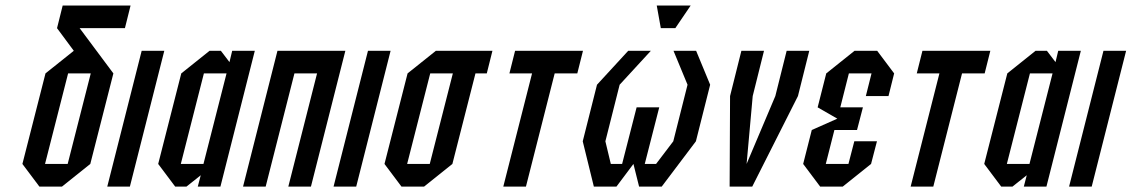

<svg xmlns="http://www.w3.org/2000/svg" viewBox="-20 -687 4167 707"><path d="M145.8 -83.3H229.2L314.2 -416.7H230.8ZM460.8 -666.7 440 -583.3H273.3L397.5 -416.7L312.5 -83.3L208.3 0H125L62.5 -83.3L147.5 -416.7L251.7 -500L190 -583.3L210.8 -666.7Z M458.3 0H375L501.7 -500H585Z M719.2 -41.7 666.7 0H625L562.5 -83.3L647.5 -416.7L751.7 -500H793.3L825 -458.3L835 -500H918.3L791.7 0H708.3ZM814.2 -416.7H730.8L645.8 -83.3H729.2Z M958.3 0H875L1001.7 -500H1251.7L1125 0H1041.7L1147.5 -416.7H1064.2Z M1291.7 0H1208.3L1335 -500H1418.3Z M1730.8 -416.7 1645.8 -83.3 1541.7 0H1458.3L1395.8 -83.3L1480.8 -416.7L1585 -500H1793.3L1772.5 -416.7ZM1564.2 -416.7 1479.2 -83.3H1562.5L1647.5 -416.7Z M1916.7 0H1833.3L1939.2 -416.7H1855.8L1876.7 -500H2126.7L2105.8 -416.7H2022.5Z M2178.3 -375 2293.3 -500H2376.7L2261.7 -375L2209.2 -166.7L2229.2 -83.3H2270.8L2324.2 -291.7H2407.5L2354.2 -83.3H2395.8L2459.2 -166.7L2511.7 -375L2460 -500H2543.3L2595 -375L2542.5 -166.7L2416.7 0H2333.3L2312.5 -83.3L2250 0H2166.7L2125.8 -166.7ZM2413.3 -583.3 2398.3 -666.7H2523.3L2466.7 -583.3Z M2710 -500H2793.3L2751.7 -333.3L2729.2 -83.3L2835 -333.3L2876.7 -500H2960L2918.3 -333.3L2750 0H2666.7L2668.3 -333.3Z M3187.5 -83.3 3083.3 0H3000L2937.5 -83.3L2969.2 -208.3L3063.3 -250L2990.8 -291.7L3022.5 -416.7L3126.7 -500H3210L3272.5 -416.7L3251.7 -333.3H3168.3L3189.2 -416.7H3105.8L3074.2 -291.7H3157.5L3135.8 -208.3H3052.5L3020.8 -83.3H3104.2L3125.8 -166.7H3209.2Z M3416.7 0H3333.3L3439.2 -416.7H3355.8L3376.7 -500H3626.7L3605.8 -416.7H3522.5Z M3760.8 -41.7 3708.3 0H3666.7L3604.2 -83.3L3689.2 -416.7L3793.3 -500H3835L3866.7 -458.3L3876.7 -500H3960L3833.3 0H3750ZM3855.8 -416.7H3772.5L3687.5 -83.3H3770.8Z M4000 0H3916.7L4043.3 -500H4126.7Z"/></svg>

Font: Yulong
Style: Italic
Weight: 400
Italic angle: -14.25°
Designer: GGBotNet
Foundry: f0n7.com
Version: 1.00